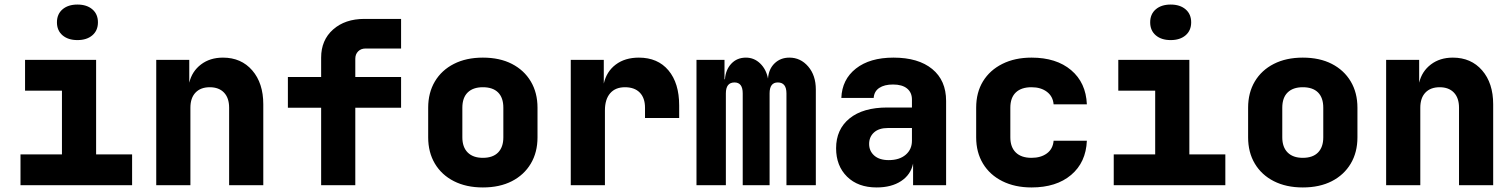

<svg xmlns="http://www.w3.org/2000/svg" viewBox="-20 -813 6640 843"><path d="M70 0V-135H252V-415H90V-550H402V-135H560V0ZM320 -637Q279 -637 254.5 -658Q230 -679 230 -715Q230 -751 254.5 -772Q279 -793 320 -793Q361 -793 385.5 -772Q410 -751 410 -715Q410 -679 385.5 -658Q361 -637 320 -637Z M666 0V-550H811V-450Q823 -500 862.5 -530Q902 -560 959 -560Q1039 -560 1087.5 -504Q1136 -448 1136 -355V0H986V-340Q986 -383 963.5 -406.5Q941 -430 901 -430Q861 -430 838.5 -406.5Q816 -383 816 -340V0Z M1390 0V-340H1244V-475H1390V-560Q1390 -637 1442.5 -683.5Q1495 -730 1580 -730H1741V-600H1585Q1565 -600 1552.5 -587.5Q1540 -575 1540 -555V-475H1741V-340H1540V0Z M2100 10Q2027 10 1973 -17.5Q1919 -45 1889.5 -94.5Q1860 -144 1860 -210V-340Q1860 -406 1889.5 -455.5Q1919 -505 1973 -532.5Q2027 -560 2100 -560Q2174 -560 2227.5 -532.5Q2281 -505 2310.5 -455.5Q2340 -406 2340 -340V-210Q2340 -144 2310.5 -94.5Q2281 -45 2227.5 -17.5Q2174 10 2100 10ZM2100 -120Q2144 -120 2167 -143.5Q2190 -167 2190 -210V-340Q2190 -384 2167 -407Q2144 -430 2100 -430Q2057 -430 2033.5 -407Q2010 -384 2010 -340V-210Q2010 -167 2033.5 -143.5Q2057 -120 2100 -120Z M2486 0V-550H2631V-446Q2643 -499 2683.5 -529.5Q2724 -560 2785 -560Q2868 -560 2915 -504Q2962 -448 2962 -350V-295H2812V-340Q2812 -383 2789 -406.5Q2766 -430 2724 -430Q2682 -430 2659 -403.5Q2636 -377 2636 -328V0Z M3038 0V-550H3161V-465H3163Q3166 -507 3191 -533.5Q3216 -560 3255 -560Q3291 -560 3317.5 -534.5Q3344 -509 3352 -468Q3355 -510 3381 -535Q3407 -560 3446 -560Q3495 -560 3528.5 -521Q3562 -482 3562 -420V0H3433V-403Q3433 -451 3395 -451Q3359 -451 3359 -403V0H3241V-403Q3241 -451 3205 -451Q3167 -451 3167 -403V0Z M3829 10Q3747 10 3699 -37.5Q3651 -85 3651 -162Q3651 -245 3710 -293Q3769 -341 3876 -341H3984V-376Q3984 -407 3962.5 -424.5Q3941 -442 3901 -442Q3863 -442 3840.5 -427Q3818 -412 3816 -383H3674Q3677 -464 3738 -512Q3799 -560 3903 -560Q4012 -560 4073 -510Q4134 -460 4134 -370V0H3989V-95Q3979 -46 3936.5 -18Q3894 10 3829 10ZM3882 -110Q3929 -110 3956.5 -133.5Q3984 -157 3984 -195V-251H3879Q3839 -251 3817.5 -231.5Q3796 -212 3796 -181Q3796 -150 3818.5 -130Q3841 -110 3882 -110Z M4509 10Q4436 10 4381 -17.5Q4326 -45 4296 -94.5Q4266 -144 4266 -210V-340Q4266 -407 4296 -456Q4326 -505 4381 -532.5Q4436 -560 4509 -560Q4618 -560 4683 -505Q4748 -450 4752 -355H4606Q4603 -390 4576.5 -410Q4550 -430 4509 -430Q4464 -430 4440 -407Q4416 -384 4416 -340V-210Q4416 -167 4440 -143.5Q4464 -120 4509 -120Q4550 -120 4576.5 -139.5Q4603 -159 4606 -195H4752Q4748 -100 4683 -45Q4618 10 4509 10Z M4870 0V-135H5052V-415H4890V-550H5202V-135H5360V0ZM5120 -637Q5079 -637 5054.5 -658Q5030 -679 5030 -715Q5030 -751 5054.5 -772Q5079 -793 5120 -793Q5161 -793 5185.5 -772Q5210 -751 5210 -715Q5210 -679 5185.5 -658Q5161 -637 5120 -637Z M5700 10Q5627 10 5573 -17.5Q5519 -45 5489.5 -94.5Q5460 -144 5460 -210V-340Q5460 -406 5489.5 -455.5Q5519 -505 5573 -532.5Q5627 -560 5700 -560Q5774 -560 5827.5 -532.5Q5881 -505 5910.5 -455.5Q5940 -406 5940 -340V-210Q5940 -144 5910.5 -94.5Q5881 -45 5827.5 -17.5Q5774 10 5700 10ZM5700 -120Q5744 -120 5767 -143.5Q5790 -167 5790 -210V-340Q5790 -384 5767 -407Q5744 -430 5700 -430Q5657 -430 5633.5 -407Q5610 -384 5610 -340V-210Q5610 -167 5633.5 -143.5Q5657 -120 5700 -120Z M6066 0V-550H6211V-450Q6223 -500 6262.5 -530Q6302 -560 6359 -560Q6439 -560 6487.5 -504Q6536 -448 6536 -355V0H6386V-340Q6386 -383 6363.5 -406.5Q6341 -430 6301 -430Q6261 -430 6238.5 -406.5Q6216 -383 6216 -340V0Z"/></svg>

Font: JetBrains Mono NL ExtraBold
Style: Regular
Weight: 800
Designer: Philipp Nurullin, Konstantin Bulenkov
Foundry: JetBrains
Version: Version 2.304; ttfautohint (v1.8.4.7-5d5b)